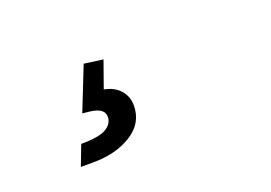

<svg xmlns="http://www.w3.org/2000/svg" viewBox="-46 -120 593 420"><g transform="rotate(-20 250.0 90.0)"><path d="M85 195 103 148Q145 148 161.5 138Q178 128 178 112Q178 92 146 88L128 86L168 -15L212 -9L190 53Q213 57 226.5 72Q240 87 240 108Q240 149 203.5 172Q167 195 114 195Z"/></g></svg>

Font: Radio Canada Condensed
Style: Italic
Weight: 400
Width: 3
Italic angle: -12°
Designer: Charles Daoud, Etienne Aubert Bonn, Alexandre Saumier Demers, Jacques Le Bailly
Foundry: Radio-Canada
Version: Version 2.104; ttfautohint (v1.8.4.7-5d5b);gftools[0.9.28.de